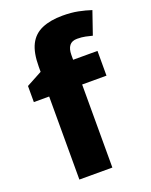

<svg xmlns="http://www.w3.org/2000/svg" viewBox="-143 -842 722 919"><g transform="rotate(-20 217.5 -382.5)"><path d="M391 -423H267V0H99V-423H21V-505L101 -548V-574Q101 -645 122 -686.5Q143 -728 186 -746.5Q229 -765 291 -765Q335 -765 370 -758Q405 -751 435 -741L395 -625Q380 -629 361 -633Q342 -637 319 -637Q292 -637 279.5 -620.5Q267 -604 267 -574V-549H391Z"/></g></svg>

Font: Noto Sans Devanagari ExtraBold
Style: Regular
Weight: 800
Version: Version 2.003